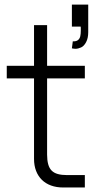

<svg xmlns="http://www.w3.org/2000/svg" viewBox="-20 -832 430 852"><path d="M10 -540H131V-720.5H189V-540H356.5V-484H189V-146Q189 -121 193.8 -103.5Q198.5 -86 209 -75.2Q219.5 -64.5 236.5 -59.8Q253.5 -55 278 -55H356.5V0H260.5Q230.5 0 206.5 -8.8Q182.5 -17.5 165.8 -34Q149 -50.5 140 -74Q131 -97.5 131 -127V-484H10ZM303 -648.5Q305 -648.5 307 -648.5Q319.5 -648.5 326.8 -654.8Q334 -661 336.2 -671.2Q338.5 -681.5 338.5 -696Q338.5 -699 338.5 -702Q338.5 -705.5 338.5 -708.2Q338.5 -711 338 -714H299V-811.5H371.5V-689Q371.5 -663 362.2 -645.2Q353 -627.5 339.8 -621.5Q326.5 -615.5 315 -615.5Q307.5 -615.5 299 -617.5Z"/></svg>

Font: Vela Sans Light
Style: Regular
Weight: 300
Designer: Principal design: Mikhail Sharanda - project Manrope.
Design modification: Ravid Balaliev
Foundry: Mikhail Sharanda
Version: Version 1.001